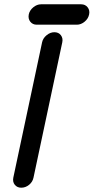

<svg xmlns="http://www.w3.org/2000/svg" viewBox="-20 -875 436 894"><path d="M151 -760Q132 -760 121 -774Q110 -788 114 -808Q118 -827 135 -841Q152 -855 171 -855H358Q377 -855 388 -841Q399 -827 395 -808Q391 -788 374 -774Q357 -760 338 -760ZM176 -678Q180 -697 197 -711Q214 -725 233 -725Q253 -725 263.5 -711Q274 -697 270 -678L136 -48Q132 -28 115.5 -14.5Q99 -1 79 -1Q60 -1 49 -14.5Q38 -28 42 -48Z"/></svg>

Font: VDS
Style: Italic
Weight: 400
Designer: artmaker
Foundry: artmaker
Version: Version 1.000 2009 initial release